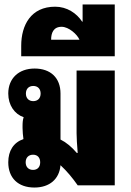

<svg xmlns="http://www.w3.org/2000/svg" viewBox="-20 -830 588 860"><path d="M134 10C202 10 246 -28 251 -90C281 -62 304 -34 328 0H494V-514H323V-233C323 -213 325 -182 328 -145H324C301 -172 277 -192 251 -205V-411C251 -481 207 -523 135 -523C64 -523 17 -479 17 -411C17 -359 45 -319 86 -305C82 -293 81 -282 81 -264V-257C81 -240 83 -222 85 -207C41 -192 17 -155 17 -103C17 -33 61 10 134 10ZM129 -377C109 -377 96 -390 96 -411C96 -432 109 -445 129 -445C149 -445 162 -432 162 -411C162 -390 149 -377 129 -377ZM128 -69C108 -69 95 -82 95 -103C95 -124 108 -137 128 -137C148 -137 160 -124 160 -103C160 -82 148 -69 128 -69Z M75 -578H494V-810H350V-733H348C323 -771 280 -800 227 -800C119 -800 75 -718 75 -625ZM209 -652C209 -682 219 -710 256 -710C288 -710 326 -676 336 -652Z"/></svg>

Font: Noto Sans Thai Looped UI Narrow Black
Style: Regular
Weight: 900
Width: 4
Designer: Cadson Demak Team
Foundry: Cadson Demak Co., Ltd.
Version: Version 1.000